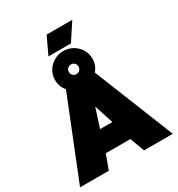

<svg xmlns="http://www.w3.org/2000/svg" viewBox="-246 -1249 1305 1406"><g transform="rotate(-30 407.0 -545.5)"><path d="M484 -946H294L362 -1091H579ZM799 0H556L511 -122H303L258 0H15L285 -674Q249 -715 249 -772Q249 -815 270.5 -850Q292 -885 328 -905.5Q364 -926 407 -926Q450 -926 486 -905.5Q522 -885 543.5 -850Q565 -815 565 -772Q565 -715 529 -674ZM366 -772Q366 -755 378 -743Q390 -731 407 -731Q424 -731 436 -743Q448 -755 448 -772Q448 -789 436 -801Q424 -813 407 -813Q390 -813 378 -801Q366 -789 366 -772ZM459 -296 407 -457 355 -296Z"/></g></svg>

Font: Prompt Black
Style: Regular
Weight: 900
Designer: Katatrad Team
Foundry: CadsonDemak
Version: Version 1.000